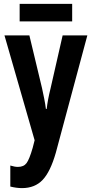

<svg xmlns="http://www.w3.org/2000/svg" viewBox="-20 -727 472 987"><path d="M81 -707V-617H351V-707ZM158 -6 148 33Q131 92 116.5 111.5Q102 131 72 131Q56 131 33 124V232Q65 240 93 240Q159 240 199 198Q239 156 267 58L429 -545H302L240 -273Q225 -213 220 -167H216Q213 -191 207.5 -219Q202 -247 196 -274L131 -545H3Z"/></svg>

Font: Noto Sans UI Condensed
Style: Bold
Weight: 700
Width: 3
Designer: Monotype Design Team
Foundry: Monotype Imaging Inc.
Version: 1.001